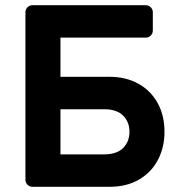

<svg xmlns="http://www.w3.org/2000/svg" viewBox="-20 -720 690 740"><path d="M86 -8C91.3 -2.7 97.7 0 105 0H402C446 0 484 -9.3 516 -28C548 -46.7 572.3 -72.2 589 -104.5C605.7 -136.8 614 -172.7 614 -212C614 -254 605.2 -291 587.5 -323C569.8 -355 545 -379.8 513 -397.5C481 -415.2 444 -424 402 -424H213V-575H542C549.3 -575 555.7 -577.7 561 -583C566.3 -588.3 569 -594.7 569 -602V-673C569 -680.3 566.3 -686.7 561 -692C555.7 -697.3 549.3 -700 542 -700H105C97.7 -700 91.3 -697.3 86 -692C80.7 -686.7 78 -680.3 78 -673V-27C78 -19.7 80.7 -13.3 86 -8ZM381 -125H213V-299H381C413.7 -299 438.2 -290.8 454.5 -274.5C470.8 -258.2 479 -237.3 479 -212C479 -186.7 470.8 -165.8 454.5 -149.5C438.2 -133.2 413.7 -125 381 -125Z"/></svg>

Font: Rubik
Style: Regular
Weight: 500
Designer: Hubert & Fischer
Foundry: Hubert & Fischer
Version: Version 1.100